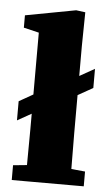

<svg xmlns="http://www.w3.org/2000/svg" viewBox="-52 -754 454 789"><g transform="rotate(5 174.5 -359.0)"><path d="M212 -430V-350L27 -246V-325ZM328 -485V-406L138 -299V-378ZM27 0V-61L128 -71H219L324 -61V0ZM83 0Q84 -36 84 -72Q84 -108 84.5 -144Q85 -180 85 -215V-613L22 -628V-679L230 -718L268 -713L266 -574V-215Q266 -179 266.5 -143.5Q267 -108 267 -72Q267 -36 268 0Z"/></g></svg>

Font: Source Serif 4 ExtraBold
Style: Regular
Weight: 800
Designer: Frank Grießhammer
Foundry: Adobe Systems Incorporated
Version: Version 4.004;hotconv 1.0.116;makeotfexe 2.5.65601